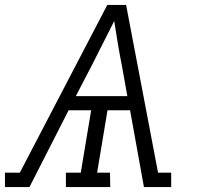

<svg xmlns="http://www.w3.org/2000/svg" viewBox="-31 -755 801 775"><path d="M-11 0V-58H49L402 -735H478L607 -58H660V0H550L494 -310H403L361 -58H413L414 0H235V-58H295L337 -310H246L88 0ZM483 -367 461 -490Q452 -535 444.5 -580Q437 -625 430 -670Q407 -625 384.5 -580Q362 -535 339 -490L275 -367Z"/></svg>

Font: Iosevka Etoile Light
Style: Italic
Weight: 300
Italic angle: -9°
Designer: Belleve Invis
Foundry: Belleve Invis
Version: Version 22.1.2; ttfautohint (v1.8.4)